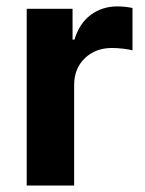

<svg xmlns="http://www.w3.org/2000/svg" viewBox="-20 -573 447 593"><path d="M62.5 0V-545.9H204.1V-450.7H210Q225.1 -501 260.5 -527.1Q295.9 -553.2 341.8 -553.2Q366.7 -553.2 389.2 -548.3V-417.5Q379.4 -420.4 360.6 -422.6Q341.8 -424.8 325.7 -424.8Q274.9 -424.8 241.9 -393.1Q209 -361.3 209 -310.5V0Z"/></svg>

Font: Inter-Bold
Style: Bold
Weight: 700
Designer: Rasmus Andersson
Foundry: rsms
Version: Version 4.000;git-a52131595